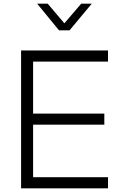

<svg xmlns="http://www.w3.org/2000/svg" viewBox="-20 -1018 653 1038"><path d="M94 -745H564V-685H159V-404H544V-344H159V-60H564V0H94ZM181 -998H238L328 -892L419 -998H476L356 -854H299Z"/></svg>

Font: Evergrow Sans
Style: Light
Weight: 300
Foundry: 10Web
Version: Version 1.000